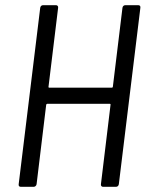

<svg xmlns="http://www.w3.org/2000/svg" viewBox="-20 -720 566 740"><path d="M452 -690 415 -386C415 -384 413 -382 411 -382H170C168 -382 166 -384 167 -386L204 -690C205 -696 201 -700 196 -700H146C140 -700 136 -696 135 -690L52 -10C51 -4 54 0 60 0H110C115 0 120 -4 121 -10L158 -316C158 -318 161 -320 162 -320H403C405 -320 407 -318 406 -316L369 -10C368 -4 372 0 377 0H427C433 0 437 -4 438 -10L521 -690C522 -696 519 -700 513 -700H463C457 -700 453 -696 452 -690Z"/></svg>

Font: Barlow Semi Condensed
Style: Italic
Weight: 400
Width: 4
Italic angle: -7°
Designer: Jeremy Tribby
Foundry: Tribby Type
Version: Version 1.422;hotconv 1.0.109;makeotfexe 2.5.65596